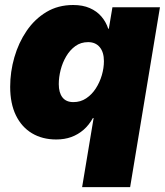

<svg xmlns="http://www.w3.org/2000/svg" viewBox="-20 -559 674 783"><path d="M510.7 204.1H314.9L361.8 -77.6H358.9Q342.8 -48.8 320.6 -29.5Q298.3 -10.3 270.8 -0.2Q243.2 9.8 209.5 9.8Q152.8 9.8 110.6 -15.4Q68.4 -40.5 44.9 -88.6Q21.5 -136.7 21.5 -205.1Q21.5 -266.1 38.6 -325.4Q55.7 -384.8 88.6 -433.1Q121.6 -481.4 169.2 -510Q216.8 -538.6 278.3 -538.6Q317.4 -538.6 345.9 -526.1Q374.5 -513.7 393.3 -491.9Q412.1 -470.2 421.4 -441.9H423.8L438.5 -529.3H632.3ZM279.3 -142.6Q308.6 -142.6 331.5 -158Q354.5 -173.3 370.6 -198.2Q386.7 -223.1 395.3 -252.4Q403.8 -281.7 403.8 -309.6Q403.8 -346.2 386.7 -366.7Q369.6 -387.2 339.4 -387.2Q309.6 -387.2 287.4 -371.1Q265.1 -355 250 -329.3Q234.9 -303.7 227.3 -273.9Q219.7 -244.1 219.7 -215.8Q219.7 -181.2 234.6 -161.9Q249.5 -142.6 279.3 -142.6Z"/></svg>

Font: Inter 24pt Black
Style: Italic
Weight: 900
Italic angle: -9.3988°
Designer: Rasmus Andersson
Foundry: rsms
Version: Version 4.001;git-66647c0bb